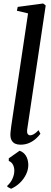

<svg xmlns="http://www.w3.org/2000/svg" viewBox="-20 -838 298 1126"><path d="M139 -75.5Q137.5 -59.5 142.8 -52Q148 -44.5 157 -44.5Q166.5 -44.5 178.2 -51Q190 -57.5 206 -74.5L217 -53.5Q207 -39.5 190.2 -24.5Q173.5 -9.5 151 0.5Q128.5 10.5 99.5 10.5Q82 10.5 68.8 4.5Q55.5 -1.5 48 -15.2Q40.5 -29 41 -51Q41 -55.5 41.8 -63.2Q42.5 -71 43.8 -80.5Q45 -90 46 -99L144.5 -759.5L79 -775L84 -797.5L233 -817.5L248 -806ZM45 269 23 257.5V251Q42.5 234 53.2 210Q64 186 64 161.5Q63.5 141 55 126.2Q46.5 111.5 31.5 106V90.5L95 46Q119 54.5 132 75.5Q145 96.5 146 127Q146.5 155.5 133.5 183.2Q120.5 211 97.5 233.5Q74.5 256 45 269Z"/></svg>

Font: Merriweather 96pt
Style: Italic
Weight: 400
Italic angle: -7.8°
Version: Version 2.101